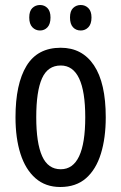

<svg xmlns="http://www.w3.org/2000/svg" viewBox="-20 -738 485 768"><path d="M403 -269Q403 -186 383.5 -123Q364 -60 324 -25Q284 10 221 10Q162 10 122 -25Q82 -60 62 -122.5Q42 -185 42 -269Q42 -402 86 -474.5Q130 -547 223 -547Q309 -547 356 -476.5Q403 -406 403 -269ZM125 -269Q125 -166 148.5 -113.5Q172 -61 223 -61Q321 -61 321 -269Q321 -476 223 -476Q171 -476 148 -424.5Q125 -373 125 -269ZM97 -668Q97 -694 109.5 -706Q122 -718 140 -718Q158 -718 170 -705.5Q182 -693 182 -668Q182 -642 170 -629Q158 -616 140 -616Q122 -616 109.5 -629Q97 -642 97 -668ZM260 -668Q260 -694 272.5 -706Q285 -718 303 -718Q321 -718 333.5 -705.5Q346 -693 346 -668Q346 -642 333.5 -629Q321 -616 303 -616Q284 -616 272 -629Q260 -642 260 -668Z"/></svg>

Font: Noto Sans Malayalam ExtraCondensed
Style: Regular
Weight: 400
Width: 2
Designer: Jelle Bosma - Monotype Design Team
Foundry: Monotype Imaging Inc.
Version: Version 2.104; ttfautohint (v1.8.4.7-5d5b)